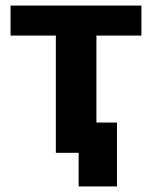

<svg xmlns="http://www.w3.org/2000/svg" viewBox="-20 -550 547 691"><path d="M263 121H401V-109H327V-422H489V-530H18V-422H181V0H263Z"/></svg>

Font: Cheyenne Sans
Style: Bold
Weight: 700
Designer: The Public Sans project authors (U.S. Web Design System), Libre Franklin designed by Pablo Impallari and Rodrigo Fuenzal
Foundry: The Cheyenne Sans Project Authors
Version: Version 2.007